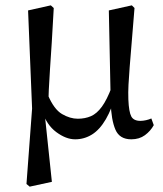

<svg xmlns="http://www.w3.org/2000/svg" viewBox="-20 -508 609 718"><path d="M79 180 100 -102 85 -469 170 -488 181 -478Q177 -404 173.5 -348Q170 -292 167 -249.5Q164 -207 162.5 -172Q161 -137 161 -104L147 -84L174 172L91 190ZM471 13Q427 13 411.5 -23.5Q396 -60 394 -124V-127L387 -469L473 -488L483 -478Q477 -403 472.5 -349.5Q468 -296 465 -258Q462 -220 460.5 -191Q459 -162 460 -136Q462 -89 471 -72.5Q480 -56 505 -56Q515 -56 526 -58.5Q537 -61 546 -65L555 -40Q543 -18 522 -2.5Q501 13 471 13ZM261 13Q227 13 190.5 -14Q154 -41 137 -94H135L159 -153Q182 -99 212 -81.5Q242 -64 271 -64Q298 -64 320 -73.5Q342 -83 361 -109Q380 -135 398 -183L418 -164H416Q399 -102 376 -62.5Q353 -23 324 -5Q295 13 261 13Z"/></svg>

Font: Source Serif 4 Variable
Style: Regular
Weight: 400
Designer: Frank Grießhammer
Foundry: Adobe
Version: Version 4.005;hotconv 1.1.0;makeotfexe 2.6.0